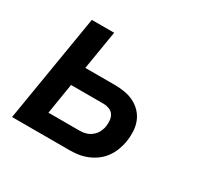

<svg xmlns="http://www.w3.org/2000/svg" viewBox="-117 -662 834 805"><g transform="rotate(30 300.0 -260.0)"><path d="M27 0 113 -520H221L190 -332H332Q357 -332 381 -328Q405 -324 426 -313.5Q447 -303 463 -286Q479 -269 487.5 -247Q496 -225 497 -200Q498 -175 494 -150Q490 -129 482 -108Q474 -87 460.5 -68.5Q447 -50 428.5 -36.5Q410 -23 389 -14.5Q368 -6 346.5 -3Q325 0 303 0ZM303 -92Q318 -92 332.5 -96.5Q347 -101 359.5 -111.5Q372 -122 379 -136Q386 -150 388 -165Q390 -179 388.5 -193.5Q387 -208 379.5 -219Q372 -230 358.5 -235Q345 -240 331 -240H174L150 -92Z"/></g></svg>

Font: Iosevka Aile Semibold Oblique
Style: Regular
Weight: 600
Italic angle: -9°
Designer: Belleve Invis
Foundry: Belleve Invis
Version: Version 31.1.0; ttfautohint (v1.8.4)